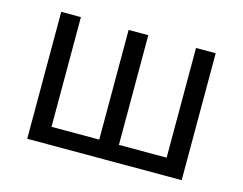

<svg xmlns="http://www.w3.org/2000/svg" viewBox="-78 -635 953 754"><g transform="rotate(15 399.0 -258.0)"><path d="M85 -516H165V-70H359V-516H439V-70H633V-516H713V0H85Z"/></g></svg>

Font: IBM Plex Sans
Style: Regular
Weight: 400
Designer: Mike Abbink, Paul van der Laan, Pieter van Rosmalen
Foundry: Bold Monday
Version: Version 3.005